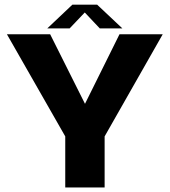

<svg xmlns="http://www.w3.org/2000/svg" viewBox="-20 -826 750 846"><path d="M267.5 0H441V-225L697 -675H506.5L354.5 -368.5L201 -675H10.5L267.5 -225ZM188.5 -701H287L353.5 -771L419.5 -701H519L408 -805.5H299Z"/></svg>

Font: Anybody
Style: Bold
Weight: 700
Designer: Tyler Finck
Foundry: Etcetera Type Company
Version: Version 1.110